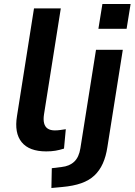

<svg xmlns="http://www.w3.org/2000/svg" viewBox="-20 -747 673 960"><path d="M211 10Q126 10 88.5 -36Q51 -82 65 -167L150 -705H284L200 -175Q196 -149 200.5 -131Q205 -113 218.5 -104Q232 -95 254 -95Q268 -95 281.5 -97Q295 -99 309 -101L300 -4Q278 3 257.5 6.5Q237 10 211 10ZM472 -603 492 -727H633L613 -603ZM237 193 239 94 288 88Q327 84 351 61.5Q375 39 382 -6L460 -498H594L517 -12Q510 35 494 70.5Q478 106 452 130.5Q426 155 386.5 169Q347 183 291 188Z"/></svg>

Font: Nunito Sans 8pt
Style: Bold Italic
Weight: 700
Italic angle: -9°
Version: Version 3.101;gftools[0.9.27]